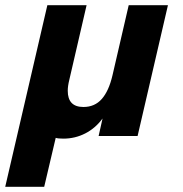

<svg xmlns="http://www.w3.org/2000/svg" viewBox="-68 -520 698 734"><path d="M424 -500H574L458 0H309L324 -67Q297 -30 258 -10Q219 10 174 10Q154 10 145 7L101 194H-48L113 -500H263L197 -215Q191 -191 191 -173Q191 -111 251 -111Q294 -111 321 -141.5Q348 -172 362 -232Z"/></svg>

Font: CBA Beacon Sans Extra Bold
Style: Italic
Weight: 800
Italic angle: -13°
Designer: Wei Huang
Foundry: Wei Huang
Version: Version 1.002